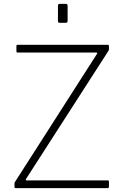

<svg xmlns="http://www.w3.org/2000/svg" viewBox="-20 -974 640 994"><path d="M63 0Q59 0 57 -1.5Q55 -3 55 -7V-22Q55 -27 56.5 -30.5Q58 -34 62 -39L482 -695Q486 -702 478 -702H72Q68 -702 66.5 -703.5Q65 -705 65 -709V-736Q65 -742 71 -742H538Q544 -742 544 -736V-719Q544 -715 542.5 -713Q541 -711 539 -707L115 -48Q113 -44 113.5 -42Q114 -40 117 -40H538Q544 -40 544 -35V-7Q544 -4 542.5 -2Q541 0 537 0H63ZM330 -944V-868Q330 -861 328 -858.5Q326 -856 318 -856H291Q284 -856 282 -858Q280 -860 280 -866V-944Q280 -954 289 -954H321Q330 -954 330 -944Z"/></svg>

Font: Libre Franklin Thin Thin
Style: Regular
Weight: 250
Version: Version 3.000